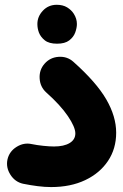

<svg xmlns="http://www.w3.org/2000/svg" viewBox="-20 -694 506 790"><path d="M10.7 -37.6Q18.1 -70.8 48.1 -89.6Q78.1 -108.4 110.8 -101.1Q132.3 -96.7 158.2 -94Q184.1 -91.3 202.1 -91.3Q243.2 -91.3 266.6 -105.5Q290 -119.6 290 -145Q290 -170.9 259.3 -216.3Q228.5 -261.7 170.4 -313.5Q145 -336.4 143.1 -371.6Q141.1 -406.7 163.6 -432.1Q186.5 -458 221.7 -460.2Q256.8 -462.4 282.2 -439.5Q376.5 -355.5 417.2 -285.2Q458 -214.8 458 -147.9Q458 -82 424.3 -31.7Q390.6 18.6 330.6 47.1Q270.5 75.7 190.4 75.7Q164.1 75.7 135.3 72Q106.4 68.4 74.7 62Q42 54.7 22.9 24.9Q3.9 -4.9 10.7 -37.6ZM133.8 -595.2Q133.8 -626 156.5 -650.1Q179.2 -674.3 213.4 -674.3Q238.8 -674.3 256.3 -663.6Q273.9 -652.8 283.7 -637.2Q296.4 -617.2 296.4 -595.2Q296.4 -579.6 289.6 -560.5Q282.7 -541.5 264.9 -527.8Q247.1 -514.2 214.8 -514.2Q181.6 -514.2 164.3 -528.1Q147 -542 140.1 -560.1Q133.8 -577.1 133.8 -595.2Z"/></svg>

Font: Mikhak-DS2-FD Black
Style: Regular
Weight: 900
Designer: Amin Abedi
Version: Version 3.2